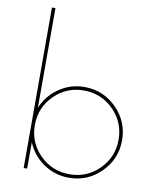

<svg xmlns="http://www.w3.org/2000/svg" viewBox="-99 -997 897 1084"><g transform="rotate(10 350.0 -455.0)"><path d="M370 -510Q477.5 -510 553.8 -433.8Q630 -357.5 630 -250Q630 -142.5 553.8 -66.2Q477.5 10 370 10Q290 10 225 -34.4Q160 -78.8 130 -151.2V0H110V-920H130V-348.8Q160 -421.2 225 -465.6Q290 -510 370 -510ZM200 -80Q270 -10 370 -10Q470 -10 540 -80Q610 -150 610 -250Q610 -350 540 -420Q470 -490 370 -490Q270 -490 200 -420Q130 -350 130 -250Q130 -150 200 -80Z"/></g></svg>

Font: Now Thin
Style: Regular
Weight: 250
Designer: Alfredo Marco Pradil
Foundry: Alfredo Marco Pradil
Version: Version 1.002;PS 001.002;hotconv 1.0.88;makeotf.lib2.5.64775